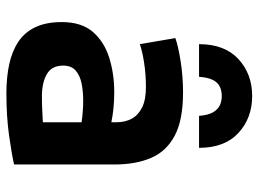

<svg xmlns="http://www.w3.org/2000/svg" viewBox="-124 -672 808 600"><g transform="rotate(90 280.0 -372.0)"><path d="M271 12Q221 12 180 3Q139 -6 109.5 -26Q80 -46 64.5 -79.5Q49 -113 49 -161Q49 -223 80 -258.5Q111 -294 161 -309.5Q211 -325 267 -325Q295 -325 319 -322.5Q343 -320 362 -316V-333Q362 -359 351 -379.5Q340 -400 316 -412Q292 -424 252 -424Q213 -424 177 -418.5Q141 -413 118 -405L99 -516Q124 -525 171.5 -532.5Q219 -540 269 -540Q355 -540 404 -514Q453 -488 473.5 -440Q494 -392 494 -326V-12Q464 -5 404.5 3.5Q345 12 271 12ZM281 -99Q303 -99 324.5 -100Q346 -101 362 -102V-223Q349 -225 330 -226.5Q311 -228 295 -228Q266 -228 241 -223Q216 -218 200.5 -204.5Q185 -191 185 -165Q185 -130 211.5 -114.5Q238 -99 281 -99ZM118 -590Q118 -670 164.5 -713Q211 -756 280 -756Q349 -756 395.5 -713Q442 -670 442 -590H342Q340 -618 331 -633.5Q322 -649 309 -655Q296 -661 280 -661Q264 -661 251 -655Q238 -649 230 -633.5Q222 -618 220 -590Z"/></g></svg>

Font: Ubuntu Sans Mono
Style: Bold
Weight: 700
Monospace: yes
Designer: Dalton Maag Ltd
Foundry: Dalton Maag Ltd
Version: Version 1.006